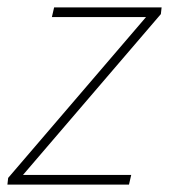

<svg xmlns="http://www.w3.org/2000/svg" viewBox="-30 -498 456 518"><path d="M-10 0H318L324 -26H32L404 -460L406 -478H116L110 -452H364L-8 -18Z"/></svg>

Font: Source Sans Pro ExtraLight
Style: Italic
Weight: 200
Italic angle: -11°
Designer: Paul D. Hunt
Foundry: Adobe Systems Incorporated
Version: Version 3.006;hotconv 1.0.111;makeotfexe 2.5.65597